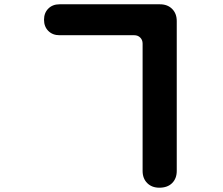

<svg xmlns="http://www.w3.org/2000/svg" viewBox="-20 -817 1040 894"><path d="M257 -653Q225 -653 205 -673Q185 -693 185 -725Q185 -757 205 -777Q225 -797 257 -797H725Q760 -797 781.5 -775.5Q803 -754 803 -719V-21Q803 14 781.5 35.5Q760 57 722 57Q687 57 665.5 35.5Q644 14 644 -21V-614Q644 -631 633 -642Q622 -653 605 -653Z"/></svg>

Font: Chiron GoRound TC H
Style: Regular
Weight: 900
Designer: Ryoko NISHIZUKA 西塚涼子 (kana, bopomofo & ideographs); Paul D. Hunt (Latin, Greek & Cyrillic); Sandoll Communications 산돌커뮤니
Foundry: Adobe
Version: Version 1.000;hotconv 1.1.1;makeotfexe 2.6.0